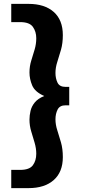

<svg xmlns="http://www.w3.org/2000/svg" viewBox="-20 -760 445 990"><path d="M38 116H84Q132 116 149.5 92Q167 68 167 33Q167 5 158.5 -24Q150 -53 141 -82.5Q132 -112 132 -143Q132 -165 137.5 -188.5Q143 -212 159.5 -232Q176 -252 208 -265Q160 -286 146 -319.5Q132 -353 132 -386Q132 -418 141 -447Q150 -476 158.5 -504.5Q167 -533 167 -563Q167 -597 149.5 -621.5Q132 -646 84 -646H38V-740H127Q210 -740 257 -698.5Q304 -657 304 -579Q304 -537 294.5 -503.5Q285 -470 275.5 -441Q266 -412 266 -384Q266 -356 276.5 -334Q287 -312 318 -312H337V-217H318Q288 -217 277 -195Q266 -173 266 -145Q266 -117 275.5 -88Q285 -59 294.5 -25.5Q304 8 304 50Q304 127 257 168.5Q210 210 127 210H38Z"/></svg>

Font: Georama Extended SemiBold
Style: Regular
Weight: 600
Width: 7
Designer: Jean-Baptiste Levee
Foundry: Production Type
Version: Version 1.000